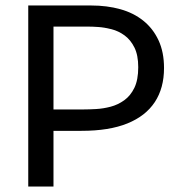

<svg xmlns="http://www.w3.org/2000/svg" viewBox="-20 -680 656 700"><path d="M132 -203V-281H285Q305 -281 331 -282.5Q357 -284 383.5 -291Q410 -298 433 -314.5Q456 -331 470 -360Q484 -389 484 -435Q484 -479 470 -507Q456 -535 434 -551Q412 -567 386.5 -573.5Q361 -580 339 -581.5Q317 -583 303 -583H132V-660H312Q370 -660 418.5 -646.5Q467 -633 502.5 -604.5Q538 -576 558 -533Q578 -490 578 -432Q578 -359 544.5 -308Q511 -257 444.5 -230Q378 -203 277 -203ZM83 0V-660H175V0Z"/></svg>

Font: Bricolage Grotesque 48pt Condensed ExtraBold
Style: Regular
Weight: 400
Version: Version 1.000;gftools[0.9.30]